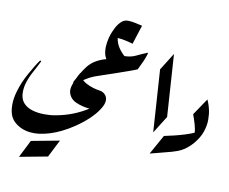

<svg xmlns="http://www.w3.org/2000/svg" viewBox="-102 -984 1537 1289"><g transform="rotate(10 666.5 -339.5)"><path d="M298 138 106 174 166 55 358 19Z M136 -487Q141 -487 141 -484Q141 -482 140 -480Q124 -447 101 -405Q78 -363 66 -324Q61 -308 58.5 -291Q56 -274 56 -258Q56 -214 78.5 -187.5Q101 -161 139.5 -149Q178 -137 225 -137Q245 -137 264.5 -138.5Q284 -140 303 -144Q419 -165 516 -227Q466 -231 423 -250Q382 -268 370 -308Q367 -317 367 -326Q367 -347 377 -373Q392 -415 414 -452Q428 -409 470.5 -387Q513 -365 563 -358Q585 -355 600 -339Q615 -323 615 -300Q615 -273 591 -237Q568 -201 530 -165.5Q492 -130 448 -100Q404 -70 361 -49Q286 -12 212 -2Q202 -1 193 -0.5Q184 0 175 0Q149 0 124.5 -5.5Q100 -11 78 -23Q36 -46 18.5 -78.5Q1 -111 1 -163Q1 -186 4.5 -208Q8 -230 15 -254Q34 -321 71 -386Q89 -418 104 -443Q119 -468 132 -485Q133 -487 136 -487Z M620 -727Q626 -690 644.5 -662.5Q663 -635 686 -615Q732 -616 765 -633Q782 -641 799.5 -649Q817 -657 835 -664Q841 -666 835 -649Q829 -630 819 -606.5Q809 -583 800 -566Q795 -556 792.5 -550.5Q790 -545 789 -543Q785 -541 772 -536Q759 -531 737 -523Q696 -508 645.5 -491Q595 -474 554 -460Q526 -451 509.5 -444.5Q493 -438 479.5 -431Q466 -424 446 -411Q416 -392 396 -365L377 -383Q394 -416 411 -445Q428 -474 448 -500Q489 -552 570 -574Q556 -596 553 -625.5Q550 -655 555 -686Q560 -717 569 -743Q577 -765 590.5 -791Q604 -817 624 -835.5Q644 -854 670 -853Q698 -852 720.5 -846.5Q743 -841 767 -836L725 -706Q671 -723 620 -727Z M937 -569 1011 -687 1039 -262 965 -144Z M1208 -311 1285 -425Q1285 -425 1292.5 -407.5Q1300 -390 1307 -360Q1314 -330 1314 -291Q1314 -252 1299.5 -209Q1285 -166 1248 -122Q1232 -104 1213.5 -88Q1195 -72 1173 -61Q1150 -49 1112 -38Q1074 -27 1034 -17.5Q994 -8 966 0L1040 -133Q1070 -139 1107 -148Q1144 -157 1179 -168Q1214 -179 1239 -190Q1240 -210 1229.5 -245.5Q1219 -281 1208 -311Z"/></g></svg>

Font: Aref Ruqaa Ink
Style: Regular
Weight: 400
Designer: Abdullah Aref
Version: Version 1.005